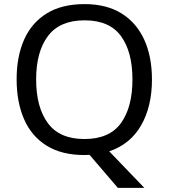

<svg xmlns="http://www.w3.org/2000/svg" viewBox="-20 -745 821 935"><path d="M720 -358Q720 -227 667.5 -135Q615 -43 512 -8L683 170H554L416 9Q410 9 403.5 9.5Q397 10 391 10Q280 10 206.5 -36Q133 -82 97 -165Q61 -248 61 -359Q61 -469 97 -551Q133 -633 206.5 -679Q280 -725 392 -725Q499 -725 572 -679.5Q645 -634 682.5 -551.5Q720 -469 720 -358ZM156 -358Q156 -223 213 -145.5Q270 -68 391 -68Q513 -68 569 -145.5Q625 -223 625 -358Q625 -493 569 -569.5Q513 -646 392 -646Q271 -646 213.5 -569.5Q156 -493 156 -358Z"/></svg>

Font: Noto Sans Chorasmian
Style: Regular
Weight: 400
Designer: Federico Parra Barrios
Foundry: Google LLC
Version: Version 1.004; ttfautohint (v1.8.4.7-5d5b)